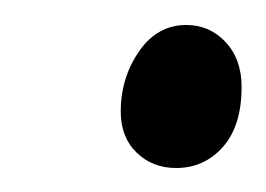

<svg xmlns="http://www.w3.org/2000/svg" viewBox="-20 -221 216 156"><path d="M131.3 -200.7Q150.4 -200.7 163.3 -186.8Q176.3 -172.9 176.3 -150.4Q176.3 -118.7 161.1 -101.6Q146 -84.5 123 -84.5Q104 -84.5 91.1 -96.9Q78.1 -109.4 78.1 -130.4Q78.1 -160.6 96.2 -183.6Q110.4 -200.7 131.3 -200.7Z"/></svg>

Font: ML-NILA03
Style: Regular
Weight: 400
Designer: CLT@C-DIT
Version: Version ML-NILA03 1.0